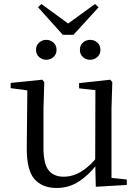

<svg xmlns="http://www.w3.org/2000/svg" viewBox="-20 -919 693 954"><path d="M210 -622Q190 -622 174.5 -635.5Q159 -649 159 -671Q159 -694 174.5 -707.5Q190 -721 210 -721Q230 -721 245.5 -707.5Q261 -694 261 -671Q261 -649 245.5 -635.5Q230 -622 210 -622ZM428 -622Q407 -622 392 -635.5Q377 -649 377 -671Q377 -694 392 -707.5Q407 -721 428 -721Q448 -721 463.5 -707.5Q479 -694 479 -671Q479 -649 463.5 -635.5Q448 -622 428 -622ZM186 -899 346 -782H291L452 -899L470 -883L345 -746H292L169 -883ZM261 15Q190 15 151 -29.5Q112 -74 113 -186L116 -484L138 -467L33 -481V-507L190 -523L200 -511L196 -380V-185Q196 -105 221.5 -73Q247 -41 296 -41Q343 -41 386 -68Q429 -95 465 -142L488 -103H462Q423 -51 373 -18Q323 15 261 15ZM456 9 453 -114V-116L454 -471L373 -480V-506L528 -523L538 -511L534 -380V-35L610 -27V0Z"/></svg>

Font: Noto Serif SC
Style: Regular
Weight: 400
Designer: Ryoko NISHIZUKA 西塚涼子 (kana & ideographs); Frank Grießhammer (Latin, Greek & Cyrillic); Wenlong ZHANG 张文龙 (bopomofo); San
Foundry: Adobe
Version: Version 2.002-H1;hotconv 1.1.0;makeotfexe 2.6.0